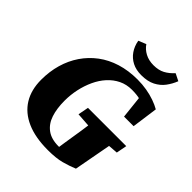

<svg xmlns="http://www.w3.org/2000/svg" viewBox="-238 -1003 1163 1163"><g transform="rotate(45 344.0 -421.5)"><path d="M39 -256Q39 -327 57 -389.5Q75 -452 110 -503.5Q145 -555 195 -592.5Q245 -630 309.5 -650Q374 -670 451 -670Q493 -670 530.5 -663.5Q568 -657 600.5 -645.5Q633 -634 657 -620L634 -453H552L534 -619L605 -566Q575 -585 545.5 -593.5Q516 -602 471 -602Q425 -602 387 -583.5Q349 -565 319.5 -532.5Q290 -500 270 -457Q250 -414 239.5 -365.5Q229 -317 229 -267Q229 -199 245.5 -149.5Q262 -100 299.5 -72.5Q337 -45 399 -45Q427 -45 446.5 -49.5Q466 -54 485 -60L398 -7L410 -88Q420 -149 429.5 -211.5Q439 -274 447 -336H627L569 -24Q531 -8 485 4.5Q439 17 369 17Q261 17 187.5 -15.5Q114 -48 76.5 -109Q39 -170 39 -256ZM347 -268 360 -336H688L675 -268L557 -259H477ZM448 -704Q403 -704 370 -721Q337 -738 316 -768.5Q295 -799 288 -839L337 -859Q355 -832 386 -815.5Q417 -799 458 -799Q501 -799 531 -815Q561 -831 587 -860L633 -837Q619 -801 596.5 -771Q574 -741 538 -722.5Q502 -704 448 -704Z"/></g></svg>

Font: Source Serif 4 Black
Style: Italic
Weight: 900
Italic angle: -12°
Designer: Frank Grießhammer
Foundry: Adobe Systems Incorporated
Version: Version 4.004;hotconv 1.0.116;makeotfexe 2.5.65601